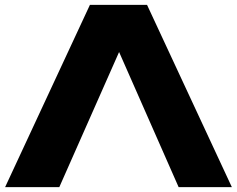

<svg xmlns="http://www.w3.org/2000/svg" viewBox="-20 -770 975 790"><path d="M470 -556 715 0H934L585 -750H350L1 0H224Z"/></svg>

Font: Bounded
Style: Bold
Weight: 700
Designer: Vlad Churkin
Version: Version 3.0